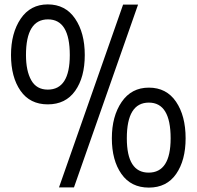

<svg xmlns="http://www.w3.org/2000/svg" viewBox="-20 -841 893 872"><path d="M297 -591Q297 -753 198 -753Q98 -753 98 -591Q98 -519 122 -476.5Q146 -434 197 -434Q297 -434 297 -591ZM755 -213Q755 -375 656 -375Q556 -375 556 -213Q556 -57 655 -57Q755 -57 755 -213ZM197 -821Q277 -821 321 -756.5Q365 -692 365 -591Q365 -490 321.5 -428.5Q278 -367 197 -367Q116 -367 73 -429Q30 -491 30 -591Q30 -691 74 -756Q118 -821 197 -821ZM539 -820H607L316 10H248ZM823 -213Q823 -113 780 -51Q737 11 656 11Q575 11 531.5 -51Q488 -113 488 -213Q488 -313 532.5 -378Q577 -443 656 -443Q736 -443 779.5 -379Q823 -315 823 -213Z"/></svg>

Font: Sinkin Sans 300 Light
Style: Regular
Weight: 300
Designer: Keith Bates
Foundry: K-Type
Version: Sinkin Sans (version 1.0)  by Keith Bates   •   © 2014   www